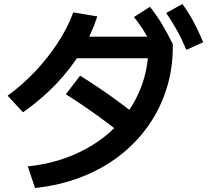

<svg xmlns="http://www.w3.org/2000/svg" viewBox="-20 -875 1040 959"><path d="M119 -44Q226 -55 318.5 -90Q411 -125 485 -179.5Q559 -234 611.5 -305.5Q664 -377 692.5 -461.5Q721 -546 721 -641L771 -584H325V-692H820L843 -655V-641Q843 -528 810.5 -427.5Q778 -327 718 -243Q658 -159 573.5 -94.5Q489 -30 383 10.5Q277 51 155 64ZM18 -397Q91 -450 155 -517.5Q219 -585 268.5 -661Q318 -737 346 -813L466 -793Q436 -700 383.5 -614.5Q331 -529 258.5 -453.5Q186 -378 95 -314ZM640 -164Q552 -236 469.5 -295.5Q387 -355 309 -404L380 -497Q470 -441 553 -381Q636 -321 712 -257ZM759 -610Q732 -665 706.5 -707.5Q681 -750 649 -790L729 -841Q763 -798 790 -753Q817 -708 843 -655ZM911 -626Q887 -682 863 -725Q839 -768 810 -810L891 -855Q923 -811 947.5 -765Q972 -719 995 -664Z"/></svg>

Font: M PLUS 1 SemiBold
Style: Regular
Weight: 600
Designer: Coji Morishita
Foundry: UNDERFOREST DESIGN
Version: Version 1.001